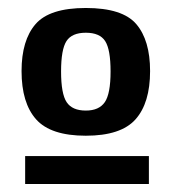

<svg xmlns="http://www.w3.org/2000/svg" viewBox="-20 -703 432 481"><path d="M34 -525Q34 -602 69 -642.5Q104 -683 195 -683Q287 -683 321.5 -642.5Q356 -602 356 -525Q356 -445 319.5 -404Q283 -363 195 -363Q107 -363 70.5 -404Q34 -445 34 -525ZM133 -524Q133 -468 147 -447Q161 -426 195 -426Q228 -426 242.5 -447Q257 -468 257 -524Q257 -579 243.5 -600Q230 -621 195 -621Q160 -621 146.5 -600Q133 -579 133 -524ZM43 -242V-312H353V-242Z"/></svg>

Font: Georama SemiBold
Style: Regular
Weight: 600
Designer: Jean-Baptiste Levee
Foundry: Production Type
Version: Version 1.000